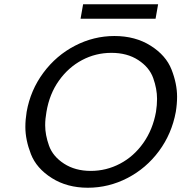

<svg xmlns="http://www.w3.org/2000/svg" viewBox="-20 -874 851 901"><path d="M722 -854 710 -786H358L370 -854ZM392 7Q295 7 223 -38.5Q151 -84 125 -151Q99 -218 99 -278Q99 -312 105 -349Q123 -451 183.5 -532.5Q244 -614 332 -659.5Q420 -705 517 -705Q615 -705 687 -659.5Q759 -614 785 -547.5Q811 -481 811 -420Q811 -386 805 -349Q786 -246 726 -165Q666 -84 578 -38.5Q490 7 392 7ZM406 -72Q479 -72 543.5 -106Q608 -140 652.5 -203Q697 -266 712 -349Q717 -381 717 -410Q717 -457 699 -507.5Q681 -558 629 -592Q577 -626 503 -626Q429 -626 365 -592Q301 -558 256.5 -495.5Q212 -433 198 -349Q192 -316 192 -286Q192 -241 210 -190.5Q228 -140 280.5 -106Q333 -72 406 -72Z"/></svg>

Font: Fz Poppins
Style: Italic
Weight: 400
Italic angle: -10°
Designer: Ninad Kale (Devanagari), Jonny Pinhorn (Latin)
Foundry: Indian Type Foundry
Version: Vit hóa bi Vntype.Com & FontZin.Com